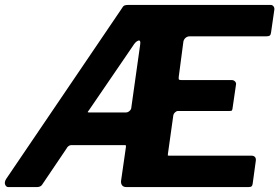

<svg xmlns="http://www.w3.org/2000/svg" viewBox="-25 -762 1138 782"><path d="M999 -128Q1008 -128 1013 -123Q1018 -118 1017 -108L1004 -13Q1003 -6 999.5 -3Q996 0 986 0H490Q478 0 472.5 -7Q467 -14 468 -25L488 -164Q488 -170 487.5 -170.5Q487 -171 481 -171H265Q259 -171 253.5 -166.5Q248 -162 246 -157L146 -9Q140 0 124 0H9Q0 0 -4 -10Q-8 -20 0 -33L470 -726Q476 -737 481.5 -739.5Q487 -742 498 -742H1077Q1085 -742 1089.5 -735.5Q1094 -729 1092 -720L1079 -630Q1078 -621 1074 -617.5Q1070 -614 1059 -614H748Q738 -614 731 -608Q724 -602 722 -593L703 -449Q702 -440 704 -438Q706 -436 713 -436H918Q927 -436 932.5 -430Q938 -424 936 -416L922 -320Q921 -314 919.5 -312Q918 -310 909 -310H700Q694 -310 688 -304.5Q682 -299 681 -293L659 -136Q658 -129 658.5 -128.5Q659 -128 665 -128H999ZM488 -304Q496 -304 503 -310.5Q510 -317 510 -325L546 -581Q549 -600 538 -596.5Q527 -593 515 -573L340 -317Q334 -309 332.5 -306.5Q331 -304 338 -304H488Z"/></svg>

Font: Libre Franklin
Style: Bold Italic
Weight: 700
Italic angle: -8°
Designer: Pablo Impallari, Rodrigo Fuenzalida, Nhung Nguyen
Foundry: Impallari Type
Version: Version 3.000